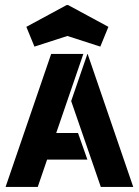

<svg xmlns="http://www.w3.org/2000/svg" viewBox="-20 -738 547 758"><path d="M84 -632 243 -718H249L408 -632L376 -554L246 -596L116 -554ZM325 -525H326L506 0H378L261 -339ZM166 -108 129 0H2L182 -525H309L202 -213H288L325 -108Z"/></svg>

Font: BroshK
Style: Medium
Weight: 500
Designer: gluk
Foundry: gluk
Version: Version 0.60